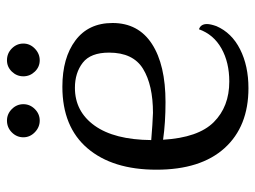

<svg xmlns="http://www.w3.org/2000/svg" viewBox="-111 -609 733 551"><g transform="rotate(-90 255.5 -333.5)"><path d="M462 -106Q462 -96 456 -79Q437 -35 389.5 -11Q342 13 278 13Q168 13 106 -55.5Q44 -124 44 -251Q44 -377 105.5 -449Q167 -521 282 -521Q365 -521 415 -483.5Q465 -446 465 -377Q465 -303 405 -264Q345 -225 238 -225Q179 -225 130 -232Q136 -131 180.5 -86.5Q225 -42 297 -42Q352 -42 392 -64.5Q432 -87 447 -129Q462 -124 462 -106ZM129 -266Q177 -262 207 -261Q287 -261 333.5 -289.5Q380 -318 380 -387Q380 -440 351 -462.5Q322 -485 279 -485Q211 -485 170.5 -428.5Q130 -372 129 -266ZM137 -633Q137 -652 151 -666Q165 -680 185 -680Q204 -680 218 -666Q232 -652 232 -633Q232 -614 218 -600Q204 -586 185 -586Q166 -586 151.5 -600Q137 -614 137 -633ZM312 -633Q312 -652 325.5 -666Q339 -680 358 -680Q378 -680 392 -666Q406 -652 406 -633Q406 -614 391.5 -600Q377 -586 358 -586Q339 -586 325.5 -600Q312 -614 312 -633Z"/></g></svg>

Font: Arima Madurai
Style: Regular
Weight: 400
Designer: Joana Correia and Natanael Gama
Foundry: NDISCOVER
Version: Version 1.020